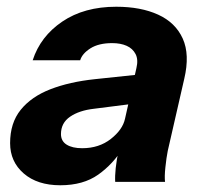

<svg xmlns="http://www.w3.org/2000/svg" viewBox="-20 -540 609 570"><path d="M322 0Q321 -17 323.5 -41Q326 -65 333 -98H331L385 -338Q391 -363 382.5 -379.5Q374 -396 356 -404Q338 -412 313 -412Q273 -412 248.5 -396.5Q224 -381 218 -361H77Q100 -432 165 -476Q230 -520 325 -520Q398 -520 449.5 -496.5Q501 -473 522.5 -425.5Q544 -378 527 -306L478 -92Q474 -72 471 -43.5Q468 -15 470 0ZM159 10Q91 10 50.5 -25Q10 -60 10 -115Q10 -175 41.5 -214Q73 -253 129.5 -275Q186 -297 262 -305L404 -320L384 -233L258 -217Q215 -212 188 -193.5Q161 -175 161 -142Q161 -121 178 -110.5Q195 -100 224 -100Q274 -100 309 -127.5Q344 -155 351 -187L346 -102Q316 -53 271.5 -21.5Q227 10 159 10Z"/></svg>

Font: Instrument Sans
Style: Bold Italic
Weight: 700
Italic angle: -13°
Designer: Rodrigo Fuenzalida
Foundry: fragTYPE
Version: Version 1.000;gftools[0.9.28]